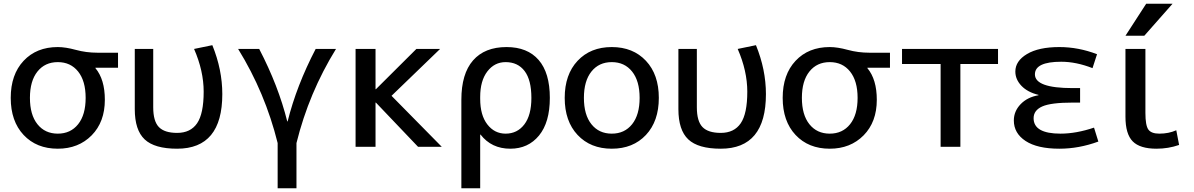

<svg xmlns="http://www.w3.org/2000/svg" viewBox="-20 -780 6341 1020"><path d="M487 -420V-418Q537 -358 537 -250Q537 -132 467 -61Q397 10 287 10Q174 10 105.5 -63Q37 -136 37 -260Q37 -384 105.5 -457Q174 -530 287 -530Q328 -530 383 -515Q438 -500 497 -500H607V-420ZM179 -120Q219 -70 287 -70Q355 -70 395 -120Q435 -170 435 -260Q435 -350 395 -400Q355 -450 287 -450Q219 -450 179 -400Q139 -350 139 -260Q139 -170 179 -120Z M1108 -540Q1161 -410 1161 -280Q1161 10 921 10Q801 10 748.5 -39.5Q696 -89 696 -200V-520H794V-210Q794 -136 824 -105Q854 -74 921 -74Q992 -74 1027 -125Q1062 -176 1062 -293Q1062 -403 1011 -520Z M1508 -135Q1555 -324 1657 -520H1765Q1621 -287 1555 -20V220H1455V-20Q1389 -287 1245 -520H1357Q1459 -324 1506 -135Z M1977 -306 2192 -520H2318L2060 -271L2327 0H2201L1977 -235H1975V0H1869V-520H1975V-306Z M2431 -250Q2431 -388 2493 -459Q2555 -530 2671 -530Q2782 -530 2841.5 -461.5Q2901 -393 2901 -260Q2901 -130 2843.5 -60Q2786 10 2691 10Q2591 10 2533 -65H2531V220H2431ZM2803 -260Q2803 -355 2767 -402.5Q2731 -450 2666 -450Q2607 -450 2569 -400.5Q2531 -351 2531 -265V-255Q2531 -168 2569 -119Q2607 -70 2666 -70Q2728 -70 2765.5 -119Q2803 -168 2803 -260Z M3048.5 -457Q3117 -530 3230 -530Q3343 -530 3411.5 -457Q3480 -384 3480 -260Q3480 -136 3411.5 -63Q3343 10 3230 10Q3117 10 3048.5 -63Q2980 -136 2980 -260Q2980 -384 3048.5 -457ZM3122 -120Q3162 -70 3230 -70Q3298 -70 3338 -120Q3378 -170 3378 -260Q3378 -350 3338 -400Q3298 -450 3230 -450Q3162 -450 3122 -400Q3082 -350 3082 -260Q3082 -170 3122 -120Z M3996 -540Q4049 -410 4049 -280Q4049 10 3809 10Q3689 10 3636.5 -39.5Q3584 -89 3584 -200V-520H3682V-210Q3682 -136 3712 -105Q3742 -74 3809 -74Q3880 -74 3915 -125Q3950 -176 3950 -293Q3950 -403 3899 -520Z M4588 -420V-418Q4638 -358 4638 -250Q4638 -132 4568 -61Q4498 10 4388 10Q4275 10 4206.5 -63Q4138 -136 4138 -260Q4138 -384 4206.5 -457Q4275 -530 4388 -530Q4429 -530 4484 -515Q4539 -500 4598 -500H4708V-420ZM4280 -120Q4320 -70 4388 -70Q4456 -70 4496 -120Q4536 -170 4536 -260Q4536 -350 4496 -400Q4456 -450 4388 -450Q4320 -450 4280 -400Q4240 -350 4240 -260Q4240 -170 4280 -120Z M5082 -440V0H4977V-440H4772V-520H5282V-440Z M5497 -274V-276Q5439 -290 5406.5 -324Q5374 -358 5374 -400Q5374 -456 5436 -493Q5498 -530 5608 -530Q5709 -530 5808 -492L5784 -418Q5697 -452 5618 -452Q5478 -452 5478 -385Q5478 -312 5678 -312H5718V-235H5678Q5563 -235 5517 -214.5Q5471 -194 5471 -152Q5471 -70 5614 -70Q5697 -70 5792 -102L5815 -28Q5712 10 5608 10Q5491 10 5428.5 -31Q5366 -72 5366 -140Q5366 -189 5402 -226.5Q5438 -264 5497 -274Z M6065 -520V-180Q6065 -114 6080.5 -92Q6096 -70 6139 -70Q6189 -70 6229 -88L6244 -10Q6187 10 6124 10Q6036 10 5997.5 -29Q5959 -68 5959 -160V-520ZM6069 -760H6209L6059 -590H5959Z"/></svg>

Font: Mplus 1p Medium
Style: Regular
Weight: 500
Version: Version 1.061